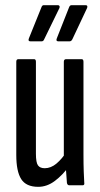

<svg xmlns="http://www.w3.org/2000/svg" viewBox="-20 -717 387 743"><path d="M128 6Q81 6 62 -24Q43 -54 43 -117V-478Q43 -488 51 -488H112Q119 -488 119 -478V-122Q119 -88 127 -77Q135 -66 153 -66Q177 -66 198.5 -84Q220 -102 240 -133L249 -76Q223 -40 192.5 -17Q162 6 128 6ZM248 0Q241 0 239 -9Q237 -30 235.5 -57.5Q234 -85 234 -100L227 -110V-478Q227 -488 236 -488H296Q303 -488 303 -478V-121Q303 -81 304 -54Q305 -27 306 -11Q308 0 300 0ZM98 -557Q87 -557 92 -569L140 -688Q143 -697 149 -697H204Q208 -697 210 -694Q212 -691 210 -686L151 -565Q148 -557 141 -557ZM206 -557Q195 -557 200 -569L247 -688Q250 -697 257 -697H311Q316 -697 317.5 -694Q319 -691 317 -686L260 -565Q256 -557 249 -557Z"/></svg>

Font: Sofia Sans Extra Condensed Medium
Style: Regular
Weight: 500
Version: Version 4.100